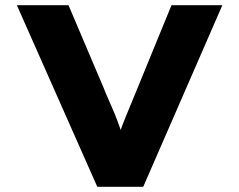

<svg xmlns="http://www.w3.org/2000/svg" viewBox="-20 -720 922 740"><path d="M355 0 45 -700H244L380 -380Q387 -361 398 -337Q409 -313 420.5 -285Q432 -257 443 -225.5Q454 -194 463 -159H426Q438 -202 452.5 -239.5Q467 -277 481.5 -311Q496 -345 509 -378L641 -700H837L532 0Z"/></svg>

Font: Lexend Peta ExtraBold
Style: Regular
Weight: 800
Version: Version 1.007